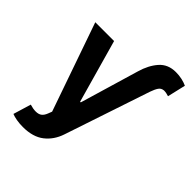

<svg xmlns="http://www.w3.org/2000/svg" viewBox="-242 -811 1149 1149"><g transform="rotate(45 332.5 -236.0)"><path d="M176.1 -545.5 289.1 -144.9H294.7L405.2 -517.8Q425.1 -587 464.1 -631.4Q503.2 -675.8 569.2 -675.8Q595.9 -675.8 620.6 -670.5Q645.2 -665.1 664.8 -655.9L637.8 -540.1Q627.5 -543.3 617.4 -545.5Q607.2 -547.6 596.2 -547.6Q594.5 -547.6 593 -546.9Q575.3 -545.1 564.3 -529.5Q553.3 -513.8 542.6 -483.3L361.2 58.9Q339.1 125.7 288.7 165.1Q238.3 204.5 153.8 204.5Q125 204.5 100 200.1Q74.9 195.7 58.6 188.9L92.7 76Q120.4 84.5 142 84.5Q166.9 84.5 180.9 73.5Q195 62.5 203.8 38.7L212.7 15.6L17 -545.5Z"/></g></svg>

Font: Inter P
Style: Bold
Weight: 700
Designer: Rasmus Andersson
Foundry: rsms
Version: Version 3.018;git-588b23468